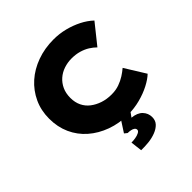

<svg xmlns="http://www.w3.org/2000/svg" viewBox="-249 -896 1319 1319"><g transform="rotate(-45 411.0 -236.0)"><path d="M477 10Q391 10 317 -17Q243 -44 188 -92Q133 -140 103 -206.5Q73 -273 73 -354Q73 -434 104 -500.5Q135 -567 189.5 -615.5Q244 -664 318.5 -691Q393 -718 479 -718Q536 -718 589 -704.5Q642 -691 688.5 -667.5Q735 -644 770 -611L654 -466Q634 -486 608.5 -502Q583 -518 549.5 -528Q516 -538 474 -538Q436 -538 400 -526Q364 -514 336.5 -490Q309 -466 293 -431.5Q277 -397 277 -352Q277 -308 293.5 -274Q310 -240 340 -217Q370 -194 409 -181Q448 -168 494 -168Q536 -168 569.5 -180Q603 -192 629.5 -209Q656 -226 677 -244L770 -94Q743 -68 697 -44Q651 -20 594 -5Q537 10 477 10ZM367 246 357 162Q376 162 397 158.5Q418 155 433 147Q448 139 448 128Q448 117 439 110Q430 103 415.5 100Q401 97 385 97L365 81L433 -24H525L478 41Q530 46 556 73.5Q582 101 582 139Q582 172 562 193Q542 214 509.5 226.5Q477 239 440 243Q403 247 367 246Z"/></g></svg>

Font: Lexend Exa ExtraBold
Style: Regular
Weight: 800
Designer: Bonnie Shaver-Troup, Thomas Jockin
Foundry: Lexend
Version: Version 1.007